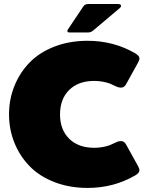

<svg xmlns="http://www.w3.org/2000/svg" viewBox="-20 -920 740 957"><path d="M325 -758.3Q315.8 -758.3 315.8 -765.8Q315.8 -770 319.2 -774.2L395 -887.5Q402.5 -900 420.8 -900H566.7Q583.3 -900 583.3 -890.8Q583.3 -885.8 579.2 -881.7L445 -768.3Q432.5 -758.3 420.8 -758.3ZM416.7 -716.7Q546.7 -716.7 654.2 -654.2Q675 -641.7 675 -629.2Q675 -620 668.3 -608.3L608.3 -500Q599.2 -483.3 583.3 -483.3Q570.8 -483.3 562.5 -487.5Q561.7 -487.5 550 -493.3Q538.3 -499.2 526.7 -503.8Q515 -508.3 493.8 -512.5Q472.5 -516.7 450 -516.7Q370.8 -516.7 325 -471.7Q279.2 -426.7 279.2 -350Q279.2 -273.3 325 -228.3Q370.8 -183.3 450 -183.3Q472.5 -183.3 493.8 -187.5Q515 -191.7 526.7 -196.2Q538.3 -200.8 550 -206.7Q561.7 -212.5 562.5 -212.5Q570.8 -216.7 583.3 -216.7Q599.2 -216.7 608.3 -200L668.3 -91.7Q675 -80 675 -70.8Q675 -58.3 654.2 -45.8Q546.7 16.7 416.7 16.7Q325.8 16.7 250.8 -12.5Q175.8 -41.7 127.1 -92.1Q78.3 -142.5 51.7 -208.8Q25 -275 25 -350Q25 -425 51.7 -491.2Q78.3 -557.5 127.1 -607.9Q175.8 -658.3 250.8 -687.5Q325.8 -716.7 416.7 -716.7Z"/></svg>

Font: BoonTook Mon
Style: Regular
Weight: 400
Designer: Sungsit Sawaiwan
Foundry: FontUni
Version: Version 3.0